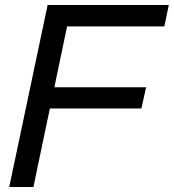

<svg xmlns="http://www.w3.org/2000/svg" viewBox="-20 -750 697 770"><path d="M657 -730 639 -644H249L198 -400H566L547 -315H180L114 0H17L171 -730Z"/></svg>

Font: Nacelle
Style: Italic
Weight: 400
Italic angle: -12°
Designer: Sora Sagano
Foundry: Sora Sagano
Version: Version 1.000;FEAKit 1.0